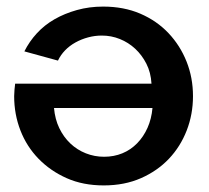

<svg xmlns="http://www.w3.org/2000/svg" viewBox="-20 -553 636 583"><path d="M295 10Q232 10 182.5 -12Q133 -34 97 -71Q61 -108 42 -157Q23 -206 23 -261Q23 -269 24 -280.5Q25 -292 26 -299H440Q438 -333 424.5 -359.5Q411 -386 390.5 -405Q370 -424 344 -434.5Q318 -445 289 -445Q268 -445 247.5 -439.5Q227 -434 209 -424Q191 -414 177.5 -400Q164 -386 156 -369L54 -397Q69 -427 92 -452Q115 -477 145.5 -494.5Q176 -512 213.5 -522.5Q251 -533 293 -533Q356 -533 406 -511.5Q456 -490 491.5 -452.5Q527 -415 546.5 -366Q566 -317 566 -261Q566 -206 547 -157Q528 -108 493 -71Q458 -34 408 -12Q358 10 295 10ZM296 -77Q326 -77 351.5 -87.5Q377 -98 396.5 -118Q416 -138 428 -165Q440 -192 443 -225H144Q147 -191 160 -164Q173 -137 193.5 -117.5Q214 -98 240.5 -87.5Q267 -77 296 -77Z"/></svg>

Font: Rising Sun SemiBold
Style: Regular
Weight: 600
Designer: Matt McInerney, Pablo Impallari, Rodrigo Fuenzalida (Raleway font), Stephen Hutchings (Greek), Cristiano Sobral (main ch
Foundry: The Rising Sun Project Authors
Version: Version 4.327; ttfautohint (v1.8.4.7-5d5b-dirty)